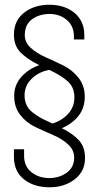

<svg xmlns="http://www.w3.org/2000/svg" viewBox="-20 -726 418 813"><path d="M191 -706Q256 -705 296.5 -670.5Q337 -636 337 -578V-559H293V-572Q293 -615 264 -640.5Q235 -666 192 -667Q147 -667 116.5 -645Q86 -623 85 -580Q84 -547 110 -523.5Q136 -500 173.5 -483.5Q211 -467 248.5 -448.5Q286 -430 312.5 -396.5Q339 -363 339 -316Q339 -227 242 -183Q289 -160 315 -131Q341 -102 340 -54Q339 1 295.5 34Q252 67 190 67Q123 67 81 33Q39 -1 39 -61V-94H82V-66Q82 -22 113 3Q144 28 189 28Q230 28 261.5 6Q293 -16 294 -56Q295 -90 269 -114Q243 -138 205.5 -154Q168 -170 130 -188Q92 -206 66 -239Q40 -272 40 -320Q40 -366 70 -400Q100 -434 146 -450Q94 -476 66 -505Q38 -534 39 -582Q40 -640 83 -673Q126 -706 191 -706ZM189 -430Q146 -423 115 -393.5Q84 -364 84 -322Q84 -298 93.5 -279Q103 -260 124.5 -245Q146 -230 159.5 -223Q173 -216 202 -203Q242 -215 268.5 -244Q295 -273 295 -314Q295 -356 267.5 -381Q240 -406 189 -430Z"/></svg>

Font: TypoPRO Bebas Neue
Style: Regular
Weight: 400
Designer: Ryoichi Tsunekawa
Foundry: Ryoichi Tsunekawa
Version: Version 001.003